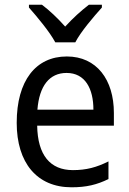

<svg xmlns="http://www.w3.org/2000/svg" viewBox="-20 -786 550 816"><path d="M215 -606H300C323 -651 378 -715 413 -754V-766H358C323 -739 292 -711 257 -673C225 -709 189 -743 158 -766H103V-754C139 -713 191 -651 215 -606ZM264 -546C132 -546 51 -443 51 -264C51 -94 137 10 284 10C347 10 392 -1 441 -25V-100C391 -75 347 -63 290 -63C193 -63 140 -127 138 -252H464V-306C464 -447 391 -546 264 -546ZM263 -476C342 -476 377 -409 377 -320H139C147 -421 190 -476 263 -476Z"/></svg>

Font: Noto Sans Gujarati UI SemiCondensed
Style: Regular
Weight: 400
Width: 4
Designer: Jelle Bosma - Monotype Design Team, Universal Thirst
Foundry: Monotype Imaging Inc.
Version: Version 2.106